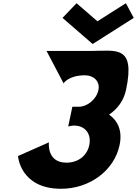

<svg xmlns="http://www.w3.org/2000/svg" viewBox="-20 -1156 850 1191"><path d="M374.4 -639C374.4 -639 403.9 -689 507.9 -689C560.9 -689 601.9 -651 590.7 -598C578.1 -538 519.9 -494 469.9 -494H428.9L403 -371C403 -371 420.3 -377 440.3 -377C506.3 -377 548.8 -327 533.8 -256C519.1 -186 460.9 -147 391.9 -147C267.9 -147 283.4 -273 283.4 -273L91.5 -188C91.5 -188 104.8 15 358.8 15C535.8 15 688.6 -98 721.8 -256C740.1 -343 712.4 -406 656.6 -445C708.9 -480 747.9 -532 762.2 -600C820.8 -879 698.6 -840 541.6 -840H268.6ZM809.7 -1045 760.9 -1136 584.3 -1024 454.9 -1136 367.7 -1045 554.7 -883Z"/></svg>

Font: Hussar
Style: BdOblTwo
Weight: 700
Foundry: Cannot Into Space Fonts
Version: Version 2.00